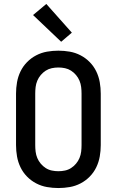

<svg xmlns="http://www.w3.org/2000/svg" viewBox="-20 -938 590 970"><path d="M275 12Q246 12 217.5 7Q189 2 163 -11.5Q137 -25 116.5 -46Q96 -67 83.5 -93Q71 -119 66 -147.5Q61 -176 61 -205V-465Q61 -494 66 -522.5Q71 -551 83.5 -577Q96 -603 116.5 -624Q137 -645 163 -658.5Q189 -672 217.5 -677Q246 -682 275 -682Q304 -682 332.5 -677Q361 -672 387 -658.5Q413 -645 433.5 -624Q454 -603 466.5 -577Q479 -551 484 -522.5Q489 -494 489 -465V-205Q489 -176 484 -147.5Q479 -119 466.5 -93Q454 -67 433.5 -46Q413 -25 387 -11.5Q361 2 332.5 7Q304 12 275 12ZM275 -73Q292 -73 308.5 -76.5Q325 -80 339 -89Q353 -98 364 -111Q375 -124 381.5 -139.5Q388 -155 390 -171.5Q392 -188 392 -205V-465Q392 -482 390 -498.5Q388 -515 381.5 -530.5Q375 -546 364 -559Q353 -572 339 -581Q325 -590 308.5 -593.5Q292 -597 275 -597Q258 -597 241.5 -593.5Q225 -590 211 -581Q197 -572 186 -559Q175 -546 168.5 -530.5Q162 -515 160 -498.5Q158 -482 158 -465V-205Q158 -188 160 -171.5Q162 -155 168.5 -139.5Q175 -124 186 -111Q197 -98 211 -89Q225 -80 241.5 -76.5Q258 -73 275 -73ZM289 -727 147 -862 214 -918 343 -773Z"/></svg>

Font: Lode Dark Term
Style: Bold
Weight: 700
Monospace: yes
Designer: Belleve Invis
Foundry: Belleve Invis
Version: Version 29.2.0